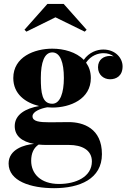

<svg xmlns="http://www.w3.org/2000/svg" viewBox="-20 -724 680 1004"><path d="M270 -633.5 423 -558.5 433 -568.5 313 -703.5H228L108 -568.5L118 -558.5ZM57 -64.5C57 -13 95 17 158 28.5C108 32.5 25 56.5 25 131C25 223 140.5 260 263 260C396 260 513 212 513 82C513 -53.5 414.5 -85.5 339.5 -85.5C311 -85.5 275 -84.5 240 -84.5C185.5 -84.5 150 -89 150 -116C150 -140 191 -156.5 227 -163C236 -162 245 -161.5 253.5 -161.5C347 -161.5 455 -205.5 455 -316C455 -348.5 445.5 -375 430 -396.5C456 -434.5 493.5 -446 521.5 -446C543 -446 561 -439.5 574.5 -429C568 -430.5 561.5 -431.5 555.5 -431.5C524 -431.5 492.5 -413.5 492.5 -372.5C492.5 -332 523 -309.5 555.5 -309.5C588 -309.5 621 -327 621 -377C621 -420 584 -465 520 -465C487.5 -465 446 -451 418 -411C378.5 -452 313 -469.5 253.5 -469.5C160 -469.5 49.5 -426.5 49.5 -316C49.5 -232 113 -187 184.5 -169.5C115.5 -157.5 57 -126 57 -64.5ZM193.5 -316C193.5 -397.5 212 -450 253.5 -450C295 -450 314 -397.5 314 -316C314 -239.5 295 -181.5 253.5 -181.5C199.5 -181.5 193.5 -239.5 193.5 -316ZM143 117C143 77 156.5 49 182 32C196 33.5 211 34 226.5 34H341.5C406.5 34 460.5 59.5 460.5 120C460.5 201 376 238 289 238C191 238 143 183 143 117Z"/></svg>

Font: Bodoni* 11pt
Style: Bold
Weight: 700
Version: Version 2.3